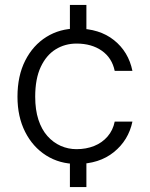

<svg xmlns="http://www.w3.org/2000/svg" viewBox="-20 -654 609 780"><path d="M264 106V-31H331V106ZM264 -497V-634H331V-497ZM292 12Q222 12 167.5 -22.5Q113 -57 82 -118.5Q51 -180 51 -261Q51 -346 82.5 -408Q114 -470 168.5 -504Q223 -538 292 -538Q384 -538 443 -491Q502 -444 518 -366H446Q435 -419 393.5 -448Q352 -477 291 -477Q244 -477 206 -453.5Q168 -430 145.5 -382Q123 -334 123 -261Q123 -208 136 -168Q149 -128 172.5 -101.5Q196 -75 226.5 -61.5Q257 -48 291 -48Q330 -48 362.5 -61Q395 -74 417 -99.5Q439 -125 446 -160H518Q502 -84 442.5 -36Q383 12 292 12Z"/></svg>

Font: DM Sans 9pt Light
Style: Regular
Weight: 300
Version: Version 4.004;gftools[0.9.30]